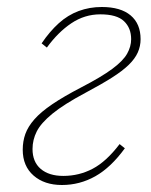

<svg xmlns="http://www.w3.org/2000/svg" viewBox="-20 -517 432 549"><path d="M157 12Q107 12 76 -15Q45 -42 45 -89Q45 -113 52.5 -134Q60 -155 78.5 -176Q97 -197 129.5 -219Q162 -241 212 -267Q270 -297 301 -320Q332 -343 343.5 -363.5Q355 -384 355 -405Q355 -437 334.5 -456.5Q314 -476 267 -476Q222 -476 184 -450.5Q146 -425 114 -381L99 -393Q122 -427 148 -450.5Q174 -474 205 -485.5Q236 -497 271 -497Q325 -497 353.5 -473Q382 -449 382 -405Q382 -385 374 -367Q366 -349 348 -331.5Q330 -314 300 -295Q270 -276 225 -252Q163 -219 130 -192Q97 -165 85 -141Q73 -117 73 -91Q73 -54 96.5 -34Q120 -14 161 -14Q206 -14 245 -34.5Q284 -55 322 -105L337 -93Q297 -38 252.5 -13Q208 12 157 12Z"/></svg>

Font: Source Serif 4 ExtraLight
Style: Italic
Weight: 250
Italic angle: -12°
Designer: Frank Grießhammer
Foundry: Adobe Systems Incorporated
Version: Version 4.004;hotconv 1.0.116;makeotfexe 2.5.65601